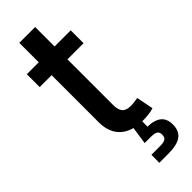

<svg xmlns="http://www.w3.org/2000/svg" viewBox="-289 -694 917 917"><g transform="rotate(-45 169.5 -235.0)"><path d="M306.2 -542.5V-455.6H9.8V-542.5ZM90.3 -673.8H197.3V-146.5Q197.3 -113.8 210.9 -98.9Q224.6 -84 256.3 -84Q265.1 -84 278.8 -85.7Q292.5 -87.4 302.2 -89.4L319.3 -3.4Q302.7 2 283.2 4.2Q263.7 6.3 245.1 6.3Q170.9 6.3 130.6 -31Q90.3 -68.4 90.3 -137.2ZM158.2 204.1V150.4H216.8Q242.2 150.4 252.7 143.3Q263.2 136.2 263.2 119.1Q263.2 101.6 252.7 94.7Q242.2 87.9 216.8 87.9H175.3L191.4 -22.9H240.7V0L240.2 42Q286.6 43 310.1 62.3Q333.5 81.5 333.5 120.6Q333.5 164.1 305.9 184.1Q278.3 204.1 219.2 204.1Z"/></g></svg>

Font: Inter 16pt Medium
Style: Regular
Weight: 500
Version: Version 4.001;git-66647c0bb